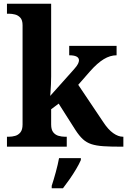

<svg xmlns="http://www.w3.org/2000/svg" viewBox="-20 -780 676 1021"><path d="M17 0V-53H29Q44 -53 60.5 -57.5Q77 -62 88.5 -76Q100 -90 100 -118V-646Q100 -673 88 -686Q76 -699 59.5 -703Q43 -707 29 -707H17V-760H252V-374Q252 -356 251 -331.5Q250 -307 248.5 -288.5Q247 -270 247 -270L373 -411Q390 -430 395 -441Q400 -452 400 -459Q400 -486 348 -486V-536H600V-486Q566 -486 532 -465.5Q498 -445 459 -401L396 -329L529 -131Q555 -91 582 -72Q609 -53 633 -53H636V0H622Q567 0 529.5 -2.5Q492 -5 466 -13.5Q440 -22 420.5 -40Q401 -58 381 -89L292 -229L252 -199V-118Q252 -90 263.5 -76Q275 -62 292 -57.5Q309 -53 323 -53H335V0ZM255 208Q265 178 276.5 136Q288 94 294 61H410V71Q401 92 385 119Q369 146 350.5 172.5Q332 199 315 221H255Z"/></svg>

Font: Noto Serif Yezidi
Style: Bold
Weight: 700
Designer: Dalton Maag Ltd
Foundry: Dalton Maag Ltd
Version: Version 1.001; ttfautohint (v1.8.4.7-5d5b)